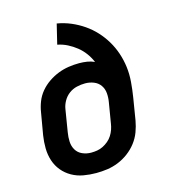

<svg xmlns="http://www.w3.org/2000/svg" viewBox="-110 -824 821 922"><g transform="rotate(-15 300.0 -363.5)"><path d="M255 8Q223 8 192 2.5Q161 -3 134.5 -18Q108 -33 89 -56Q70 -79 60.5 -108Q51 -137 50.5 -169Q50 -201 55 -233L74 -343Q78 -369 88 -394.5Q98 -420 116 -441.5Q134 -463 157.5 -479Q181 -495 206.5 -505Q232 -515 258.5 -519Q285 -523 311 -523Q331 -523 350.5 -520Q370 -517 387 -509Q377 -533 361.5 -554Q346 -575 326 -591Q306 -607 282.5 -619Q259 -631 233 -636L257 -735Q293 -729 326 -715Q359 -701 388 -681Q417 -661 440.5 -635.5Q464 -610 482 -580Q500 -550 511.5 -516Q523 -482 527.5 -446Q532 -410 529 -372Q526 -334 520 -297L502 -187Q497 -159 487 -132Q477 -105 459 -81.5Q441 -58 417 -40Q393 -22 366 -11Q339 0 311 4Q283 8 255 8ZM257 -93Q272 -93 287 -95.5Q302 -98 316 -105Q330 -112 342.5 -122.5Q355 -133 363.5 -146.5Q372 -160 377 -174.5Q382 -189 384 -203L401 -305Q405 -328 403 -350Q401 -372 389 -389Q377 -406 356.5 -414Q336 -422 314 -422Q293 -422 272 -417Q251 -412 233.5 -399Q216 -386 205 -366.5Q194 -347 191 -327L173 -217Q169 -194 170 -171Q171 -148 182 -129.5Q193 -111 213.5 -102Q234 -93 257 -93Z"/></g></svg>

Font: Iosevka Curly Extended
Style: Bold Italic
Weight: 700
Width: 7
Italic angle: -9°
Monospace: yes
Designer: Belleve Invis
Foundry: Belleve Invis
Version: Version 11.1.0; ttfautohint (v1.8.3)